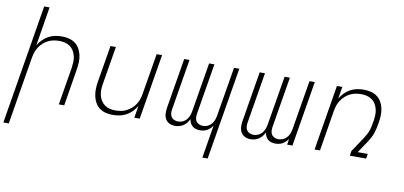

<svg xmlns="http://www.w3.org/2000/svg" viewBox="-83 -1011 3166 1503"><g transform="rotate(10 1500.0 -260.0)"><path d="M3 215 160 -735H203L152 -424Q166 -449 186.5 -469.5Q207 -490 231.5 -503.5Q256 -517 283 -522.5Q310 -528 337 -528Q366 -528 393.5 -521.5Q421 -515 443 -499Q465 -483 478.5 -459.5Q492 -436 498 -408.5Q504 -381 503 -352Q502 -323 497 -294L449 0H406L456 -301Q459 -324 460 -347.5Q461 -371 455.5 -393Q450 -415 439 -434Q428 -453 410 -466Q392 -479 370 -484.5Q348 -490 324 -490Q302 -490 280 -486Q258 -482 236.5 -471.5Q215 -461 197 -444.5Q179 -428 166 -408.5Q153 -389 146 -367Q139 -345 135 -323L46 215Z M836 8Q807 8 780 1.5Q753 -5 731 -21Q709 -37 695.5 -60.5Q682 -84 676 -111.5Q670 -139 670.5 -168Q671 -197 676 -226L725 -520H768L718 -219Q714 -196 713 -172.5Q712 -149 717.5 -127Q723 -105 734.5 -86Q746 -67 764 -54Q782 -41 804 -35.5Q826 -30 850 -30Q872 -30 894 -34Q916 -38 937 -48.5Q958 -59 976.5 -75.5Q995 -92 1007.5 -111.5Q1020 -131 1027.5 -153Q1035 -175 1038 -197L1092 -520H1135L1049 0H1006L1022 -96Q1007 -71 987 -50.5Q967 -30 942 -16.5Q917 -3 890 2.5Q863 8 836 8Z M1585 215 1628 -47Q1620 -34 1609 -23.5Q1598 -13 1584.5 -5.5Q1571 2 1556.5 5Q1542 8 1528 8Q1511 8 1495.5 3.5Q1480 -1 1468.5 -11Q1457 -21 1450 -35.5Q1443 -50 1441 -66Q1434 -50 1422.5 -35.5Q1411 -21 1396 -11Q1381 -1 1364 3.5Q1347 8 1330 8Q1306 8 1285.5 -2Q1265 -12 1254 -31.5Q1243 -51 1242 -75Q1241 -99 1245 -123L1311 -520H1353L1286 -116Q1283 -100 1284.5 -83.5Q1286 -67 1294.5 -54.5Q1303 -42 1318 -36Q1333 -30 1349 -30Q1367 -30 1385 -38Q1403 -46 1415.5 -61Q1428 -76 1434.5 -94Q1441 -112 1444 -130L1509 -520H1551L1484 -116Q1481 -100 1482.5 -83.5Q1484 -67 1492.5 -54.5Q1501 -42 1516 -36Q1531 -30 1547 -30Q1565 -30 1583 -38Q1601 -46 1613.5 -61Q1626 -76 1632.5 -94Q1639 -112 1642 -130L1707 -520H1749L1627 215Z M1930 8Q1906 8 1885.5 -2Q1865 -12 1854 -31.5Q1843 -51 1842 -75Q1841 -99 1845 -123L1911 -520H1953L1886 -116Q1883 -100 1884.5 -83.5Q1886 -67 1894.5 -54.5Q1903 -42 1918 -36Q1933 -30 1949 -30Q1967 -30 1985 -38Q2003 -46 2015.5 -61Q2028 -76 2034.5 -94Q2041 -112 2044 -130L2109 -520H2151L2084 -116Q2081 -100 2082.5 -83.5Q2084 -67 2092.5 -54.5Q2101 -42 2116 -36Q2131 -30 2147 -30Q2165 -30 2183 -38Q2201 -46 2213.5 -61Q2226 -76 2232.5 -94Q2239 -112 2242 -130L2307 -520H2349L2263 0H2221L2228 -47Q2220 -34 2209 -23.5Q2198 -13 2184.5 -5.5Q2171 2 2156.5 5Q2142 8 2128 8Q2111 8 2095.5 3.5Q2080 -1 2068.5 -11Q2057 -21 2050 -35.5Q2043 -50 2041 -66Q2034 -50 2022.5 -35.5Q2011 -21 1996 -11Q1981 -1 1964 3.5Q1947 8 1930 8Z M2439 0 2525 -520H2568L2552 -424Q2566 -449 2586.5 -469.5Q2607 -490 2631.5 -503.5Q2656 -517 2683 -522.5Q2710 -528 2737 -528Q2766 -528 2793.5 -521.5Q2821 -515 2843 -499Q2865 -483 2878.5 -459.5Q2892 -436 2898 -408.5Q2904 -381 2903 -352Q2902 -323 2897 -294Q2894 -274 2889.5 -253Q2885 -232 2878.5 -211.5Q2872 -191 2861.5 -171.5Q2851 -152 2839 -134L2775 -38H2855L2849 0H2719L2725 -38L2803 -155Q2814 -172 2823.5 -189.5Q2833 -207 2839 -225.5Q2845 -244 2848.5 -262.5Q2852 -281 2855 -300L2856 -301Q2859 -324 2860 -347.5Q2861 -371 2855.5 -393Q2850 -415 2839 -434Q2828 -453 2810 -466Q2792 -479 2770 -484.5Q2748 -490 2724 -490Q2702 -490 2680 -486Q2658 -482 2636.5 -471.5Q2615 -461 2597 -444.5Q2579 -428 2566 -408.5Q2553 -389 2546 -367Q2539 -345 2535 -323L2482 0Z"/></g></svg>

Font: Iosevka XLt Ex Obl
Style: Regular
Weight: 200
Width: 7
Italic angle: -9°
Monospace: yes
Designer: Belleve Invis
Foundry: Belleve Invis
Version: Version 32.5.0; ttfautohint (v1.8.4)